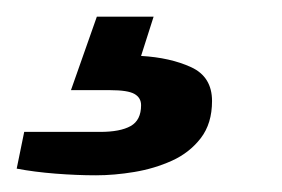

<svg xmlns="http://www.w3.org/2000/svg" viewBox="-97 -31 338 230"><path d="M18 179Q-5 179 -30.5 177Q-56 175 -77 171L-68 127H23Q47 127 59.5 120Q72 113 72 95Q72 86 64 81.5Q56 77 35 77H-12L19 -11H87L72 36Q107 38 132 49.5Q157 61 157 90Q157 117 143.5 134.5Q130 152 109 161.5Q88 171 64 175Q40 179 18 179Z"/></svg>

Font: Archivo SemiBold Medium
Style: Italic
Weight: 500
Italic angle: -10°
Version: Version 2.001